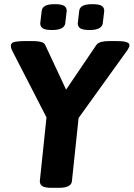

<svg xmlns="http://www.w3.org/2000/svg" viewBox="-20 -899 641 921"><path d="M504 -702H540Q552 -702 566 -701Q580 -700 590.5 -695.5Q601 -691 601 -682Q601 -678 598 -671Q595 -664 590 -657L357 -333L325 -30Q322 2 262 2H228Q196 2 183.5 -6Q171 -14 171 -30L203 -336L38 -657Q32 -669 32 -678Q32 -695 52 -698.5Q72 -702 96 -702H139Q161 -702 176.5 -698Q192 -694 197 -683L297 -469L442 -683Q450 -694 466 -698Q482 -702 504 -702ZM423 -879Q455 -879 467.5 -871Q480 -863 480 -847L473 -787Q468 -755 410 -755Q378 -755 365.5 -763Q353 -771 353 -787L360 -847Q362 -863 377 -871Q392 -879 423 -879ZM243 -879Q275 -879 287.5 -871Q300 -863 300 -847L293 -787Q288 -755 230 -755Q198 -755 185.5 -763Q173 -771 173 -787L180 -847Q182 -863 197 -871Q212 -879 243 -879Z"/></svg>

Font: Asap VF Beta
Style: Italic
Weight: 400
Italic angle: -6°
Designer: Pablo Cosgaya
Foundry: Pablo Cosgaya
Version: Version 1.007